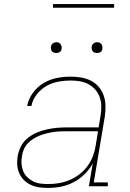

<svg xmlns="http://www.w3.org/2000/svg" viewBox="-20 -914 640 942"><path d="M215 8Q193 8 171.5 5Q150 2 131 -7Q112 -16 97.5 -30.5Q83 -45 74.5 -64Q66 -83 64.5 -105Q63 -127 67 -149Q71 -173 83.5 -197Q96 -221 117 -237.5Q138 -254 162 -264Q186 -274 211.5 -279.5Q237 -285 261.5 -287Q286 -289 311 -289H464L473 -344Q477 -368 477 -391Q477 -414 470 -435Q463 -456 448.5 -473Q434 -490 415 -500.5Q396 -511 373 -515Q350 -519 327 -519Q297 -519 266.5 -513.5Q236 -508 208.5 -492.5Q181 -477 160.5 -451Q140 -425 134 -394H113Q120 -429 141.5 -458.5Q163 -488 194 -506.5Q225 -525 259.5 -531.5Q294 -538 327 -538Q353 -538 379 -533.5Q405 -529 427 -517.5Q449 -506 465 -487Q481 -468 489 -444.5Q497 -421 497.5 -394.5Q498 -368 494 -341L440 -19H509V0H416L435 -112Q419 -83 394.5 -59Q370 -35 340 -19.5Q310 -4 278.5 2Q247 8 215 8ZM216 -11Q243 -11 269.5 -15.5Q296 -20 322 -31Q348 -42 371 -60Q394 -78 410.5 -101Q427 -124 436.5 -150Q446 -176 450 -203L461 -270H311Q294 -270 277.5 -269.5Q261 -269 244 -266.5Q227 -264 210 -260Q193 -256 176.5 -249.5Q160 -243 144.5 -233.5Q129 -224 116.5 -211Q104 -198 97 -181.5Q90 -165 88 -148Q84 -129 85.5 -110Q87 -91 94 -74Q101 -57 114 -44.5Q127 -32 143 -24Q159 -16 178 -13.5Q197 -11 216 -11ZM456 -654Q450 -654 444 -656Q438 -658 434.5 -663Q431 -668 430 -674Q429 -680 430 -686Q431 -691 433.5 -695Q436 -699 439.5 -701.5Q443 -704 447.5 -705.5Q452 -707 456 -707Q463 -707 468.5 -704.5Q474 -702 477.5 -697Q481 -692 482 -686Q483 -680 482 -674Q482 -669 479.5 -665Q477 -661 473 -658.5Q469 -656 465 -655Q461 -654 456 -654ZM256 -654Q250 -654 244 -656Q238 -658 234.5 -663Q231 -668 230 -674Q229 -680 230 -686Q231 -691 233.5 -695Q236 -699 239.5 -701.5Q243 -704 247.5 -705.5Q252 -707 256 -707Q263 -707 268.5 -704.5Q274 -702 277.5 -697Q281 -692 282 -686Q283 -680 282 -674Q282 -669 279.5 -665Q277 -661 273 -658.5Q269 -656 265 -655Q261 -654 256 -654ZM240 -876V-894H540V-876Z"/></svg>

Font: Iosevka Slab ThExObl
Style: Regular
Weight: 100
Width: 7
Italic angle: -9°
Monospace: yes
Designer: Belleve Invis
Foundry: Belleve Invis
Version: Version 11.1.1; ttfautohint (v1.8.3)